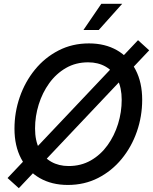

<svg xmlns="http://www.w3.org/2000/svg" viewBox="-20 -968 810 1016"><path d="M338.9 10.7Q253.9 10.7 190.4 -25.6Q127 -62 91.8 -128.9Q56.6 -195.8 56.6 -287.1Q56.6 -374 84.7 -454.8Q112.8 -535.6 165 -599.6Q217.3 -663.6 289.8 -700.9Q362.3 -738.3 450.7 -738.3Q536.1 -738.3 599.4 -701.9Q662.6 -665.5 697.5 -598.6Q732.4 -531.7 732.4 -439.9Q732.4 -352.5 704.3 -271.7Q676.3 -190.9 624 -127.2Q571.8 -63.5 499.5 -26.4Q427.2 10.7 338.9 10.7ZM343.3 -89.4Q408.7 -89.4 460.7 -119.1Q512.7 -148.9 549.1 -199.5Q585.4 -250 604.7 -312.3Q624 -374.5 624 -439.5Q624 -503.9 601.3 -548.3Q578.6 -592.8 538.8 -615.5Q499 -638.2 446.3 -638.2Q380.9 -638.2 328.9 -608.2Q276.9 -578.1 240.5 -527.6Q204.1 -477.1 184.8 -414.8Q165.5 -352.5 165.5 -288.1Q165.5 -223.6 188.2 -179.2Q210.9 -134.8 251 -112.1Q291 -89.4 343.3 -89.4ZM79.6 27.8 20 -25.9 710.4 -755.4 769.5 -701.7ZM421.4 -809.1 516.1 -947.8H626.5L502.4 -809.1Z"/></svg>

Font: Inter 24pt Medium
Style: Italic
Weight: 500
Italic angle: -9.3988°
Designer: Rasmus Andersson
Foundry: rsms
Version: Version 4.001;git-66647c0bb